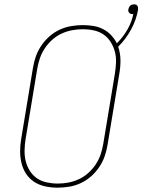

<svg xmlns="http://www.w3.org/2000/svg" viewBox="-20 -859 658 887"><path d="M246 8Q217 8 189 2Q161 -4 138.5 -18.5Q116 -33 101 -55.5Q86 -78 79.5 -105Q73 -132 73 -160.5Q73 -189 78 -218L132 -544Q136 -570 145 -596.5Q154 -623 170 -647Q186 -671 208 -690.5Q230 -710 256 -722Q282 -734 309.5 -738.5Q337 -743 363 -743Q388 -743 412 -739Q436 -735 457 -724Q478 -713 493.5 -696.5Q509 -680 520 -659Q549 -688 569 -723Q589 -758 596 -795Q595 -794 593.5 -794Q592 -794 590 -794Q582 -794 576.5 -800.5Q571 -807 573 -816Q574 -821 576 -825Q578 -829 581.5 -832.5Q585 -836 590 -837.5Q595 -839 599 -839Q604 -839 608 -837.5Q612 -836 614.5 -832.5Q617 -829 617.5 -824.5Q618 -820 618 -815Q610 -768 586 -723.5Q562 -679 526 -643Q536 -614 536.5 -582Q537 -550 531 -517L477 -191Q473 -165 464 -138.5Q455 -112 439 -88Q423 -64 401 -44.5Q379 -25 353 -13Q327 -1 299.5 3.5Q272 8 246 8ZM247 -11Q271 -11 295.5 -15.5Q320 -20 344 -31Q368 -42 388 -60Q408 -78 422.5 -100Q437 -122 445 -146Q453 -170 457 -194L511 -520Q515 -546 516 -571.5Q517 -597 510.5 -621Q504 -645 491 -665.5Q478 -686 458.5 -699.5Q439 -713 414 -718.5Q389 -724 363 -724Q339 -724 314 -719.5Q289 -715 265 -704Q241 -693 221 -675Q201 -657 186.5 -635Q172 -613 164 -589Q156 -565 152 -541L98 -215Q94 -189 93.5 -163.5Q93 -138 99 -114Q105 -90 118 -69.5Q131 -49 150.5 -35.5Q170 -22 195.5 -16.5Q221 -11 247 -11Z"/></svg>

Font: Iosevka HT Thin Extended
Style: Italic
Weight: 100
Width: 7
Italic angle: -9°
Monospace: yes
Designer: Belleve Invis
Foundry: Belleve Invis
Version: Version 32.3.0; ttfautohint (v1.8.4)